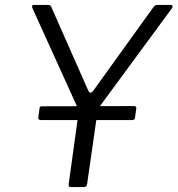

<svg xmlns="http://www.w3.org/2000/svg" viewBox="-20 -762 723 782"><path d="M675 -742Q681 -742 682.5 -738Q684 -734 680 -728L385 -327Q381 -322 379 -316.5Q377 -311 376 -299L335 -14Q334 -5 330 -2.5Q326 0 316 0H270Q262 0 260.5 -4Q259 -8 260 -14L299 -296Q301 -305 300.5 -309Q300 -313 298 -319L112 -729Q110 -735 111 -738.5Q112 -742 121 -742H173Q182 -742 185.5 -739Q189 -736 191 -729L339 -394Q348 -375 361 -394L605 -733Q610 -739 613 -740.5Q616 -742 625 -742H675ZM535 -320 530 -283Q529 -277 526 -275Q523 -273 516 -273H147Q141 -273 138 -276Q135 -279 136 -284L141 -321Q142 -329 149 -329L526 -330Q531 -330 533.5 -327Q536 -324 535 -320Z"/></svg>

Font: Libre Franklin Light
Style: Italic
Weight: 300
Italic angle: -8°
Designer: Pablo Impallari, Rodrigo Fuenzalida, Nhung Nguyen
Foundry: Impallari Type
Version: Version 3.000